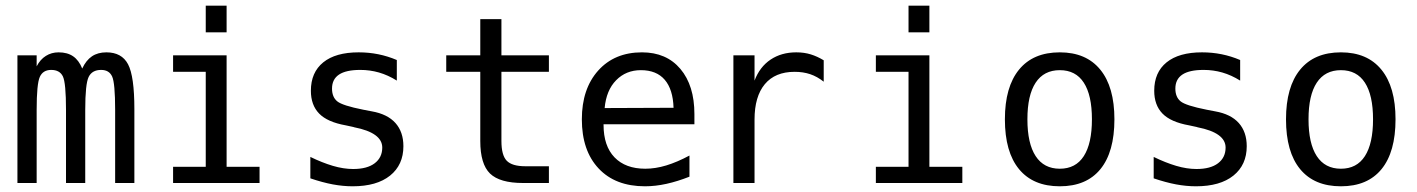

<svg xmlns="http://www.w3.org/2000/svg" viewBox="-20 -651 5040 683"><path d="M272.5 -407.2Q286.1 -436.5 307.1 -450.7Q328.1 -464.8 358.4 -464.8Q413.1 -464.8 435.5 -422.4Q458 -379.9 458 -262.7V0H389.6V-259.8Q389.6 -355.5 378.9 -378.9Q368.2 -402.3 339.8 -402.3Q307.6 -402.3 295.4 -377.4Q283.2 -352.5 283.2 -259.8V0H214.8V-259.8Q214.8 -356.4 203.6 -379.4Q192.4 -402.3 162.1 -402.3Q132.8 -402.3 121.6 -377.4Q110.4 -352.5 110.4 -259.8V0H42V-454.1H110.4V-415Q123 -439.5 143.1 -452.1Q163.1 -464.8 188.5 -464.8Q219.7 -464.8 240.2 -450.7Q260.7 -436.5 272.5 -407.2Z M711.9 -630.9H786.1V-536.1H711.9ZM595.7 -454.1H786.1V-57.6H903.3V0H595.7V-57.6H711.9V-395.5H595.7Z M1391.6 -437.5V-364.3Q1360.4 -383.8 1328.1 -393.1Q1295.9 -402.3 1261.7 -402.3Q1210.9 -402.3 1186 -385.7Q1161.1 -369.1 1161.1 -335.9Q1161.1 -305.7 1179.7 -290.5Q1198.2 -275.4 1272.5 -260.7L1302.7 -254.9Q1358.4 -245.1 1386.7 -213.4Q1415 -181.6 1415 -130.9Q1415 -64.5 1367.7 -26.4Q1320.3 11.7 1234.4 11.7Q1200.2 11.7 1163.6 4.9Q1127 -2 1084 -16.6V-92.8Q1126 -72.3 1164.1 -61Q1202.1 -49.8 1236.3 -49.8Q1286.1 -49.8 1313 -70.3Q1339.8 -90.8 1339.8 -126Q1339.8 -178.7 1240.2 -198.2L1237.3 -199.2L1210 -205.1Q1144.5 -216.8 1115.2 -247.1Q1085.9 -277.3 1085.9 -328.1Q1085.9 -393.6 1129.9 -429.2Q1173.8 -464.8 1255.9 -464.8Q1292 -464.8 1325.7 -458Q1359.4 -451.2 1391.6 -437.5Z M1763.7 -583V-454.1H1932.6V-395.5H1763.7V-149.4Q1763.7 -98.6 1782.7 -79.1Q1801.8 -59.6 1848.6 -59.6H1932.6V0H1840.8Q1757.8 0 1723.1 -33.7Q1688.5 -67.4 1688.5 -149.4V-395.5H1567.4V-454.1H1688.5V-583Z M2450.2 -245.1V-209H2127V-207Q2127 -131.8 2166 -91.3Q2205.1 -50.8 2275.4 -50.8Q2311.5 -50.8 2350.1 -62.5Q2388.7 -74.2 2432.6 -97.7V-22.5Q2390.6 -5.9 2351.1 2.9Q2311.5 11.7 2274.4 11.7Q2168.9 11.7 2109.4 -51.8Q2049.8 -115.2 2049.8 -226.6Q2049.8 -335 2107.9 -399.9Q2166 -464.8 2263.7 -464.8Q2350.6 -464.8 2400.4 -405.8Q2450.2 -346.7 2450.2 -245.1ZM2376 -267.6Q2374 -333 2344.7 -367.2Q2315.4 -401.4 2259.8 -401.4Q2207 -401.4 2171.9 -365.7Q2136.7 -330.1 2130.9 -266.6Z M2910.2 -360.4Q2886.7 -378.9 2861.8 -387.2Q2836.9 -395.5 2806.6 -395.5Q2737.3 -395.5 2700.7 -351.6Q2664.1 -307.6 2664.1 -225.6V0H2588.9V-454.1H2664.1V-364.3Q2682.6 -413.1 2721.2 -439Q2759.8 -464.8 2812.5 -464.8Q2840.8 -464.8 2864.3 -457.5Q2887.7 -450.2 2910.2 -436.5Z M3211.9 -630.9H3286.1V-536.1H3211.9ZM3095.7 -454.1H3286.1V-57.6H3403.3V0H3095.7V-57.6H3211.9V-395.5H3095.7Z M3750 -401.4Q3693.4 -401.4 3664.1 -356.9Q3634.8 -312.5 3634.8 -226.6Q3634.8 -140.6 3664.1 -95.7Q3693.4 -50.8 3750 -50.8Q3806.6 -50.8 3835.4 -95.7Q3864.3 -140.6 3864.3 -226.6Q3864.3 -312.5 3835.4 -356.9Q3806.6 -401.4 3750 -401.4ZM3750 -464.8Q3843.8 -464.8 3894 -403.3Q3944.3 -341.8 3944.3 -226.6Q3944.3 -110.4 3894.5 -49.3Q3844.7 11.7 3750 11.7Q3655.3 11.7 3605 -49.3Q3554.7 -110.4 3554.7 -226.6Q3554.7 -341.8 3605 -403.3Q3655.3 -464.8 3750 -464.8Z M4391.6 -437.5V-364.3Q4360.4 -383.8 4328.1 -393.1Q4295.9 -402.3 4261.7 -402.3Q4210.9 -402.3 4186 -385.7Q4161.1 -369.1 4161.1 -335.9Q4161.1 -305.7 4179.7 -290.5Q4198.2 -275.4 4272.5 -260.7L4302.7 -254.9Q4358.4 -245.1 4386.7 -213.4Q4415 -181.6 4415 -130.9Q4415 -64.5 4367.7 -26.4Q4320.3 11.7 4234.4 11.7Q4200.2 11.7 4163.6 4.9Q4127 -2 4084 -16.6V-92.8Q4126 -72.3 4164.1 -61Q4202.1 -49.8 4236.3 -49.8Q4286.1 -49.8 4313 -70.3Q4339.8 -90.8 4339.8 -126Q4339.8 -178.7 4240.2 -198.2L4237.3 -199.2L4210 -205.1Q4144.5 -216.8 4115.2 -247.1Q4085.9 -277.3 4085.9 -328.1Q4085.9 -393.6 4129.9 -429.2Q4173.8 -464.8 4255.9 -464.8Q4292 -464.8 4325.7 -458Q4359.4 -451.2 4391.6 -437.5Z M4750 -401.4Q4693.4 -401.4 4664.1 -356.9Q4634.8 -312.5 4634.8 -226.6Q4634.8 -140.6 4664.1 -95.7Q4693.4 -50.8 4750 -50.8Q4806.6 -50.8 4835.4 -95.7Q4864.3 -140.6 4864.3 -226.6Q4864.3 -312.5 4835.4 -356.9Q4806.6 -401.4 4750 -401.4ZM4750 -464.8Q4843.8 -464.8 4894 -403.3Q4944.3 -341.8 4944.3 -226.6Q4944.3 -110.4 4894.5 -49.3Q4844.7 11.7 4750 11.7Q4655.3 11.7 4605 -49.3Q4554.7 -110.4 4554.7 -226.6Q4554.7 -341.8 4605 -403.3Q4655.3 -464.8 4750 -464.8Z"/></svg>

Font: BabelStone Irk Bitig
Style: Regular
Weight: 400
Designer: Andrew West
Foundry: BabelStone
Version: Version 1.03 June 7, 2023